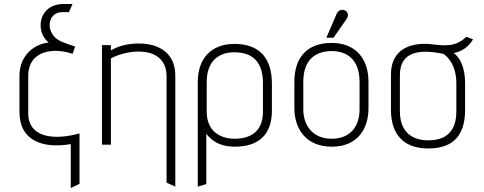

<svg xmlns="http://www.w3.org/2000/svg" viewBox="-20 -728 2435 966"><path d="M301 -708C172 -708 155 -569 225 -514C151 -507 78 -447 78 -348V-164C78 -19 197 21 336 -3V218L380 197V-57C262 -23 122 -30 122 -159V-345C122 -478 255 -489 345 -457L358 -494C334 -502 311 -509 284 -521C205 -559 216 -667 293 -667H327L345 -708Z M493 -501V0H538V-434C632 -485 818 -498 818 -344V191L862 211V-346C862 -422 827 -467 777 -490C713 -520 603 -515 538 -474V-501Z M1348 -306C1348 -428 1293 -507 1159 -507C1042 -507 975 -433 975 -315V211L1018 198V-55C1054 -6 1107 10 1161 10C1284 10 1348 -53 1348 -172ZM1020 -314C1020 -430 1090 -465 1158 -465C1224 -465 1303 -441 1303 -310V-167C1303 -63 1237 -30 1161 -30C1083 -30 1020 -72 1020 -166Z M1622 -538H1658L1726 -636C1735 -649 1731 -671 1713 -677C1697 -682 1681 -675 1674 -659ZM1461 -184C1461 -82 1518 10 1649 10C1781 10 1834 -82 1834 -184V-316C1834 -437 1765 -512 1649 -512C1528 -512 1461 -442 1461 -316ZM1506 -317C1506 -427 1567 -471 1649 -471C1727 -471 1789 -427 1789 -317V-177C1789 -94 1744 -30 1649 -30C1554 -30 1506 -96 1506 -177Z M1947 -175C1947 -59 2004 19 2135 19C2267 19 2320 -55 2320 -175V-310C2320 -379 2299 -437 2262 -461C2300 -468 2336 -489 2360 -530L2327 -543C2276 -497 2235 -495 2155 -505C2056 -517 1947 -487 1947 -354ZM1992 -351C1992 -475 2102 -480 2210 -457C2215 -456 2276 -415 2276 -310V-168C2276 -60 2217 -22 2135 -22C2051 -22 1992 -66 1992 -168Z"/></svg>

Font: Advent Pro
Style: Light
Weight: 300
Designer: Andreas Kalpakidis
Foundry: Andreas Kalpakidis
Version: Version 2.002 2007